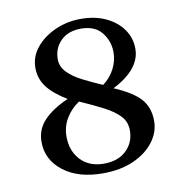

<svg xmlns="http://www.w3.org/2000/svg" viewBox="-67 -594 647 677"><g transform="rotate(-10 256.5 -255.0)"><path d="M249 20Q160 20 107 -21.5Q54 -63 54 -126Q54 -172 85 -204Q116 -236 171 -260Q123 -289 100.5 -319Q78 -349 78 -387Q78 -428 104.5 -460Q131 -492 173.5 -511Q216 -530 265 -530Q316 -530 354.5 -512Q393 -494 415 -463Q437 -432 437 -393Q437 -320 337 -269Q403 -241 430.5 -210Q458 -179 458 -131Q458 -91 432 -56.5Q406 -22 359 -1Q312 20 249 20ZM303 -287Q330 -307 344.5 -335.5Q359 -364 359 -394Q359 -434 334.5 -465Q310 -496 260 -496Q214 -496 187.5 -469.5Q161 -443 161 -404Q161 -377 181 -356.5Q201 -336 233.5 -319.5Q266 -303 303 -287ZM258 -13Q309 -13 338.5 -41.5Q368 -70 368 -113Q368 -144 348 -165Q328 -186 292.5 -204.5Q257 -223 209 -244Q179 -224 161.5 -194.5Q144 -165 144 -130Q144 -78 175 -45.5Q206 -13 258 -13Z"/></g></svg>

Font: Alice
Style: Regular
Weight: 400
Designer: Ksenia Yerulevich
Foundry: Cyreal (http://www.cyreal.org/)
Version: Version 2.003; ttfautohint (v1.8.3)